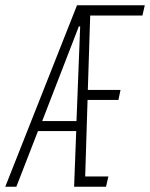

<svg xmlns="http://www.w3.org/2000/svg" viewBox="-45 -708 569 728"><path d="M-25 0 247 -688H504L495 -649H297L288 -367H412L404 -329H287L278 -39H366L357 0H236L244 -211H99L17 0ZM115 -249H245L259 -608H254Z"/></svg>

Font: Saira UltraCondensed ExtraLight
Style: Italic
Weight: 250
Width: 1
Italic angle: -12°
Designer: Hector Gatti with collaboration of the Omnibus-Type team
Foundry: Omnibus-Type
Version: Version 1.101